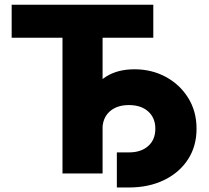

<svg xmlns="http://www.w3.org/2000/svg" viewBox="-20 -748 901 828"><path d="M30.3 -585.4V-727.5H641.1V-585.4H422.4V0H249.5V-585.4ZM483.9 60.5V-90.8H536.1Q588.4 -90.8 619.1 -118.2Q649.9 -145.5 649.9 -192.9Q649.9 -239.7 619.1 -267.3Q588.4 -294.9 536.1 -294.9Q483.4 -294.9 452.6 -266.8Q421.9 -238.8 421.9 -189.9H335.9Q335.9 -268.1 361.3 -326.7Q386.7 -385.3 436.8 -417.2Q486.8 -449.2 560.1 -449.2Q634.3 -449.2 694.8 -416.5Q755.4 -383.8 791.5 -325.9Q827.6 -268.1 827.6 -192.9Q827.6 -117.2 790.5 -60.3Q753.4 -3.4 687.5 28.6Q621.6 60.5 536.1 60.5Z"/></svg>

Font: Inter 17pt ExtraBold
Style: Regular
Weight: 800
Version: Version 4.001;git-66647c0bb